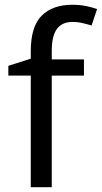

<svg xmlns="http://www.w3.org/2000/svg" viewBox="-20 -785 427 805"><path d="M332 -468H197V0H109V-468H15V-509L109 -539V-570Q109 -674 155 -719.5Q201 -765 283 -765Q315 -765 341.5 -759.5Q368 -754 387 -747L364 -678Q348 -683 327 -688Q306 -693 284 -693Q240 -693 218.5 -663.5Q197 -634 197 -571V-536H332Z"/></svg>

Font: Noto Sans Hebrew Droid SemiBold
Style: Regular
Weight: 600
Designer: Monotype Design Team
Foundry: Monotype Imaging Inc.
Version: Version 1.100; ttfautohint (v1.8.4.7-5d5b)